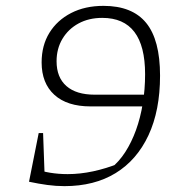

<svg xmlns="http://www.w3.org/2000/svg" viewBox="-20 -628 633 655"><path d="M333 -608Q431 -608 478.5 -550Q526 -492 526 -370Q526 -251 486.5 -166.5Q447 -82 374.5 -37.5Q302 7 200 7Q171 7 141.5 3Q112 -1 79 -8L96 -53Q148 -34 211 -34Q253 -34 297.5 -43.5Q342 -53 387 -71L358 -54Q386 -76 407.5 -109.5Q429 -143 444 -184.5Q459 -226 467 -274.5Q475 -323 475 -375Q475 -567 329 -567Q283 -567 248 -548Q213 -529 193 -495.5Q173 -462 173 -419Q173 -364 206.5 -334.5Q240 -305 303 -305H485L478 -265H289Q209 -265 165.5 -304.5Q122 -344 122 -415Q122 -473 148.5 -516Q175 -559 222.5 -583.5Q270 -608 333 -608ZM127 -174 133 -8H79L112 -174Z"/></svg>

Font: Piazzolla Thin Thin
Style: Italic
Weight: 250
Italic angle: -11.3°
Version: Version 2.005